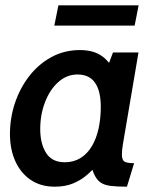

<svg xmlns="http://www.w3.org/2000/svg" viewBox="-20 -693 584 723"><path d="M186 10Q133.5 10 95.8 -15.5Q58 -41 37.8 -85.8Q17.5 -130.5 17.5 -188.5Q17.5 -248.5 36.2 -304.8Q55 -361 89.8 -406Q124.5 -451 173.2 -477.8Q222 -504.5 281.5 -504.5Q312 -504.5 335.8 -496.2Q359.5 -488 378.5 -469.8Q397.5 -451.5 411.5 -421L371.5 -405.5L405.5 -495.5H501.5L443 -151Q439 -127.5 439 -111.5Q439 -90 449.2 -84.2Q459.5 -78.5 485 -78.5L458 10Q419 10 395 6.8Q371 3.5 357 -7Q343 -17.5 333.5 -39Q324 -60.5 313.5 -97L348.5 -76.5Q330 -53.5 307 -33.8Q284 -14 254.5 -2Q225 10 186 10ZM224 -82Q257.5 -82 283 -97.8Q308.5 -113.5 325.5 -141.8Q342.5 -170 351 -208Q359.5 -246 359.5 -290Q359.5 -350.5 337.8 -381.5Q316 -412.5 272 -412.5Q231.5 -412.5 199.8 -384.2Q168 -356 149.8 -309Q131.5 -262 131.5 -206.5Q131.5 -152.5 153.5 -117.2Q175.5 -82 224 -82ZM184.5 -596.5 200 -673H502L487 -596.5Z"/></svg>

Font: Cabin SemiCondensedSemiBold
Style: Italic
Weight: 600
Width: 4
Italic angle: -10°
Designer: Pablo Impallari
Foundry: Pablo Impallari. http://www.impallari.com Igino Marini. http://www.ikern.com
Version: Version 3.001